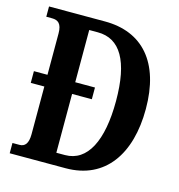

<svg xmlns="http://www.w3.org/2000/svg" viewBox="-106 -808 842 902"><g transform="rotate(15 315.0 -357.0)"><path d="M22 0H294C486 0 586 -147 586 -366C586 -593 477 -714 294 -714H22V-664H50C79 -664 98 -651 98 -603V-402H32V-345H98V-113C98 -67 82 -50 56 -50H22ZM275 -59H233V-345H329V-402H233V-656H275C384 -656 441 -560 441 -366C441 -173 384 -59 275 -59Z"/></g></svg>

Font: Noto Serif Devanagari ExtraCondensed
Style: Bold
Weight: 700
Width: 2
Designer: Universal Thirst, Indian Type Foundry and the Monotype Design Team
Foundry: Monotype Imaging Inc.
Version: Version 2.004